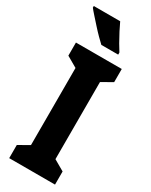

<svg xmlns="http://www.w3.org/2000/svg" viewBox="-238 -979 809 1027"><g transform="rotate(30 166.5 -465.5)"><path d="M308 0H25V-81L91 -119V-595L25 -633V-714H308V-633L242 -595V-119L308 -81ZM173 -931Q182 -911 197 -882Q212 -853 227.5 -826Q243 -799 253 -784V-771H149Q136 -783 116.5 -802.5Q97 -822 76.5 -845Q56 -868 38 -888Q20 -908 10 -921V-931Z"/></g></svg>

Font: Noto Sans Telugu ExtraCondensed ExtraBold
Style: Regular
Weight: 800
Width: 2
Designer: Jelle Bosma - Monotype Design Team
Foundry: Monotype Imaging Inc.
Version: Version 2.005; ttfautohint (v1.8.4.7-5d5b)